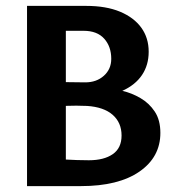

<svg xmlns="http://www.w3.org/2000/svg" viewBox="-20 -632 590 652"><path d="M71.8 0V-612H272.7Q340.3 -612 387.6 -592.3Q434.9 -572.5 459.9 -537.9Q484.9 -503.3 484.9 -456.3Q484.9 -411.2 462.3 -377.4Q439.7 -343.6 395.4 -323.5Q427 -316.3 456.8 -299Q486.6 -281.7 505.6 -253Q524.6 -224.4 524.6 -180.7Q524.6 -98.5 453.5 -49.3Q382.3 0 254.7 0ZM281.7 -87.8Q333 -87.8 362.9 -108.5Q392.8 -129.2 392.8 -171.7Q392.8 -215.6 362.6 -242.1Q332.4 -268.5 275.6 -272.3Q238.8 -273.9 203.6 -272.5V-90.2Q222.5 -89.2 241.4 -88.5Q260.3 -87.8 281.7 -87.8ZM269.3 -352.3Q307.9 -352.3 332.8 -374.8Q357.8 -397.2 357.8 -432.3Q357.8 -473.9 333.9 -500.6Q310 -527.4 263.8 -527.4Q248.4 -527.4 233.7 -527.4Q219 -527.4 203.6 -527.4V-353.1Z"/></svg>

Font: Ancizar Sans Thin
Style: Regular
Weight: 100
Designer: Cesar Puertas, Viviana Monsalve, Julian Moncada, Julian Prieto, Jose Castro, Mariel Hernandez, Felipe Aragon, Sara Alarc
Version: Version 8.100